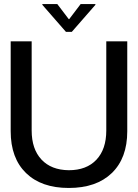

<svg xmlns="http://www.w3.org/2000/svg" viewBox="-20 -919 684 952"><path d="M33 -714H137V-272Q137 -180 185.5 -128Q234 -76 321 -75Q409 -75 458 -127Q507 -179 507 -272V-714H611V-268Q611 -135 534.5 -61Q458 13 321 13Q185 13 109 -61Q33 -135 33 -268ZM453 -895 336 -761H307L190 -895V-899H264L321 -824H323L380 -899H453Z"/></svg>

Font: Non Bureau
Style: Regular
Weight: 400
Designer: Jona Saucedo
Foundry: Non Foundry
Version: Version 1.000; ttfautohint (v1.8.4)